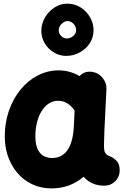

<svg xmlns="http://www.w3.org/2000/svg" viewBox="-20 -959 679 1055"><path d="M553.7 61.5C576.7 61.5 596.7 53.2 613.3 37.1C629.4 20.5 637.7 1 637.7 -22C637.7 -46.4 631.8 -64.5 619.6 -76.2C607.4 -87.9 594.7 -96.2 581.5 -101.1C557.6 -110.4 553.2 -125.5 551.8 -143.6C551.3 -147.9 551.3 -153.3 551.3 -159.7C551.3 -163.1 551.3 -168.5 551.8 -176.8C551.8 -190.9 553.2 -225.1 553.7 -241.7L564.9 -470.2V-475.1C564.9 -495.1 557.6 -514.6 542.5 -532.7C527.3 -550.8 508.3 -561 485.4 -564.5C481 -564.9 476.6 -565.4 472.2 -565.4C450.7 -565.4 432.1 -557.1 417 -541C381.3 -562 342.8 -572.3 301.3 -572.3C136.7 -572.3 6.3 -408.2 6.3 -211.9C6.3 -155.8 17.6 -106 40 -62.5C84.5 24.9 165 76.2 264.2 76.2C330.6 76.2 389.2 54.7 439.5 12.2C468.3 44.9 506.3 61.5 553.7 61.5ZM494.1 -792.5C494.1 -817.4 487.8 -841.3 475.1 -863.8C449.2 -908.2 404.3 -939 350.1 -939C325.2 -939 301.8 -932.1 279.8 -918C236.3 -890.1 207 -841.8 207 -789.1C207 -715.8 270 -651.9 343.3 -651.9C370.1 -651.9 395 -658.2 418 -670.9C463.9 -695.8 494.1 -740.2 494.1 -792.5ZM266.6 -90.8C207.5 -90.8 174.3 -130.9 174.3 -209.5C174.3 -319.8 224.6 -405.3 299.3 -405.3C335 -405.3 365.2 -387.2 390.1 -351.1L385.7 -265.1V-263.7C379.4 -142.1 333.5 -90.8 266.6 -90.8ZM398.4 -793.9C398.4 -782.2 393.6 -771.5 383.3 -762.2C373 -752.4 360.4 -747.6 346.2 -747.6C335 -747.6 325.2 -752 316.4 -761.2C307.1 -770 302.7 -780.3 302.7 -792C302.7 -805.2 308.1 -817.4 318.4 -827.6C328.6 -837.9 338.9 -843.3 350.1 -843.3C363.3 -843.3 374.5 -838.4 384.3 -828.1C393.6 -817.9 398.4 -806.2 398.4 -793.9Z"/></svg>

Font: Mikhak Black
Style: Regular
Weight: 900
Designer: Amin Abedi
Version: Version 3.2